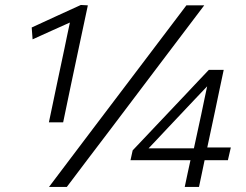

<svg xmlns="http://www.w3.org/2000/svg" viewBox="-20 -734 967 754"><path d="M172 -253.5Q179.5 -289.5 186.8 -324Q194 -358.5 203 -401.5L233 -543Q238 -568 243.5 -593.8Q249 -619.5 254.5 -645.5Q220.5 -630.5 184.2 -614Q148 -597.5 108 -579.5L104.5 -626Q154 -649 201.8 -670.8Q249.5 -692.5 297.5 -714.5L325 -713Q308.5 -636.5 290.5 -551L258.5 -400Q249.5 -357 242.5 -323.2Q235.5 -289.5 228 -253.5ZM172.5 0Q214.5 -55.5 254.2 -108.2Q294 -161 345.5 -229L534.5 -478.5Q570.5 -526 599.8 -564.8Q629 -603.5 656 -639Q683 -674.5 712 -713H782Q753 -674.5 726 -639Q699 -603.5 669.8 -564.8Q640.5 -526 604.5 -478.5L416 -229Q364 -161 324.2 -108.2Q284.5 -55.5 242.5 0ZM705.5 0Q711 -26.5 716.2 -50.8Q721.5 -75 728 -105H492.5L501 -143.5Q518 -161.5 541.5 -186.2Q565 -211 589.5 -237Q614 -263 634 -284L713.5 -368Q735 -391 757 -414.2Q779 -437.5 800 -459.5H858.5Q849.5 -417 841 -377Q832.5 -337 824.5 -298L794 -155H886.5L875 -105H783.5Q777.5 -75 772.2 -50.8Q767 -26.5 761.5 0ZM637.5 -230Q617.5 -208.5 599.5 -189.5Q581.5 -170.5 563.5 -151.5H741.5L770.5 -285.5Q776 -313 782 -340.8Q788 -368.5 793.5 -395Q771 -371 746 -345Z"/></svg>

Font: Commissioner Light
Style: Italic
Weight: 300
Italic angle: -12°
Designer: Kostas Bartsokas
Foundry: Kostas Bartsokas
Version: Version 1.000; ttfautohint (v1.8.3)